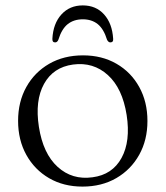

<svg xmlns="http://www.w3.org/2000/svg" viewBox="-20 -680 613 711"><path d="M287.5 -475Q357.5 -475 411.2 -444Q465 -413 495.5 -358Q526 -303 526 -232Q526 -161.5 495.5 -106.8Q465 -52 410.8 -20.5Q356.5 11 285.5 11Q215.5 11 161.8 -20.2Q108 -51.5 77.5 -106.5Q47 -161.5 47 -232.5Q47 -303 77.5 -357.8Q108 -412.5 162.2 -443.8Q216.5 -475 287.5 -475ZM322.5 -23.5Q396 -33 430 -95Q464 -157 449 -254Q433.5 -353 379.5 -402Q325.5 -451 250.5 -441Q177 -431 143 -369.2Q109 -307.5 124 -210.5Q139.5 -111 193.5 -62Q247.5 -13 322.5 -23.5ZM286.5 -608.5Q253.5 -608.5 231 -590.8Q208.5 -573 196 -532.5Q192 -523 184 -523Q173 -523 174 -537Q177 -593 207.5 -626.5Q238 -660 286.5 -660Q335.5 -660 365.5 -626.5Q395.5 -593 399 -537Q400.5 -523 388.5 -523Q381.5 -523 376.5 -532.5Q364 -573 341.8 -590.8Q319.5 -608.5 286.5 -608.5Z"/></svg>

Font: Fraunces 9pt Light
Style: Regular
Weight: 300
Version: Version 1.000;[0bf87f6ff]